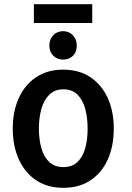

<svg xmlns="http://www.w3.org/2000/svg" viewBox="-20 -880 632 918"><path d="M524 -265Q524 -348 495 -411.5Q466 -475 412 -511Q358 -547 282 -547Q207 -547 153 -511Q99 -475 70 -411.5Q41 -348 41 -265Q41 -182 70 -118Q99 -54 153 -18Q207 18 283 18Q359 18 413 -18Q467 -54 495.5 -118Q524 -182 524 -265ZM399 -265Q399 -213 387.5 -171.5Q376 -130 350.5 -105.5Q325 -81 283 -81Q242 -81 216 -105Q190 -129 178 -171Q166 -213 166 -265Q166 -317 178 -359.5Q190 -402 216 -427.5Q242 -453 283 -453Q325 -453 350.5 -427.5Q376 -402 387.5 -359.5Q399 -317 399 -265ZM142 -770H421V-860H142ZM347 -662Q347 -692 328.5 -711.5Q310 -731 282 -731Q254 -731 235 -712Q216 -693 216 -662Q216 -632 235 -613.5Q254 -595 282 -595Q310 -595 328.5 -613Q347 -631 347 -662Z"/></svg>

Font: Repo DemiBold
Style: Regular
Weight: 600
Designer: Stefan Peev
Foundry: Context Ltd
Version: Version 1.502